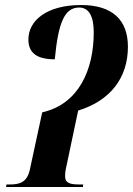

<svg xmlns="http://www.w3.org/2000/svg" viewBox="-20 -744 529 764"><path d="M4 0H310L311 -10H297C261 -10 239 -14 239 -43C239 -49 239 -61 245 -86L291 -304C421 -344 489 -436 489 -558C489 -664 428 -724 303 -724C164 -724 93 -661 93 -587C93 -537 122 -508 198 -508C212 -657 238 -714 295 -714C334 -714 353 -679 353 -615C353 -469 295 -330 148 -297L99 -70C88 -18 58 -10 19 -10H6Z"/></svg>

Font: Noto Serif Display Condensed
Style: Bold Italic
Weight: 700
Width: 3
Italic angle: -12°
Designer: Monotype Design Team
Foundry: Monotype Imaging Inc.
Version: Version 2.009